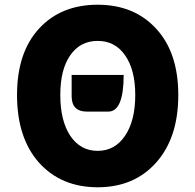

<svg xmlns="http://www.w3.org/2000/svg" viewBox="-20 -778 826 812"><path d="M348 -306Q283 -306 283 -371V-461H503Q503 -306 438 -306ZM145 -90Q52 -195 52 -376Q52 -556 145 -657Q238 -758 393 -758Q548 -758 641 -656Q734 -555 734 -376Q734 -195 640 -90Q547 14 393 14Q239 14 145 -90ZM552 -376Q552 -483 509 -544Q467 -605 393 -605Q319 -605 277 -544Q235 -484 235 -376Q235 -268 277 -204Q320 -140 393 -140Q466 -140 509 -204Q552 -268 552 -376Z"/></svg>

Font: Swei Half Moon CJK SC
Style: Black
Weight: 900
Version: Version 2.071